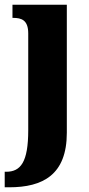

<svg xmlns="http://www.w3.org/2000/svg" viewBox="-42 -556 377 816"><path d="M-22 240H-3C140 240 242 187 242 8V-536H11V-480H14C49 -480 78 -471 78 -414V-3C78 133 46 174 -16 174H-22Z"/></svg>

Font: Noto Serif Myanmar ExtraCondensed Black
Style: Regular
Weight: 900
Width: 2
Designer: Ben Mitchell and the Monotype Design Team
Foundry: Monotype Imaging Inc.
Version: Version 2.106